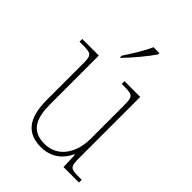

<svg xmlns="http://www.w3.org/2000/svg" viewBox="-223 -874 991 991"><g transform="rotate(45 273.0 -378.0)"><path d="M219 -619V-606H222C262 -646 324 -721 347 -756V-766H304C285 -721 249 -665 219 -619ZM257 10C336 10 381 -34 406 -86H410L413 0H526V-20H505C443 -20 437 -25 437 -97V-536H322V-516H334C406 -516 409 -511 409 -436V-202C409 -104 359 -15 258 -15C163 -15 135 -80 135 -182V-536H14V-516H32C102 -516 107 -512 107 -442V-184C107 -49 158 10 257 10Z"/></g></svg>

Font: Noto Serif Devanagari SemiCondensed Thin
Style: Regular
Weight: 100
Width: 4
Designer: Universal Thirst, Indian Type Foundry and the Monotype Design Team
Foundry: Monotype Imaging Inc.
Version: Version 2.004